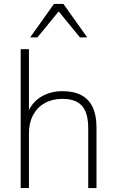

<svg xmlns="http://www.w3.org/2000/svg" viewBox="-20 -955 593 975"><path d="M85 0V-705H127V-366H115Q135 -429 184 -460.5Q233 -492 297 -492Q355 -492 393.5 -471.5Q432 -451 451 -410Q470 -369 470 -308V0H428V-304Q428 -355 414.5 -388Q401 -421 372 -437Q343 -453 297 -453Q246 -453 207.5 -431.5Q169 -410 148 -370.5Q127 -331 127 -278V0ZM133 -765 254 -935H302L423 -765H386L278 -897L170 -765Z"/></svg>

Font: Nunito Sans 12pt ExtraLight 12pt ExtraLight
Style: Regular
Weight: 250
Version: Version 3.101;gftools[0.9.27]